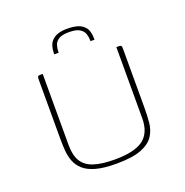

<svg xmlns="http://www.w3.org/2000/svg" viewBox="-113 -706 780 811"><g transform="rotate(-20 277.5 -300.5)"><path d="M467 -178Q467 -145 464 -112.5Q461 -80 444 -54Q427 -28 387.5 -12.5Q348 3 275 3Q219 3 183.5 -7Q148 -17 128.5 -35Q109 -53 100.5 -75.5Q92 -98 90 -124Q88 -150 88 -176V-440Q88 -448 88.5 -452.5Q89 -457 92 -458.5Q95 -460 100 -460H112V-140Q112 -94 128.5 -67Q145 -40 181 -28Q217 -16 275 -16Q364 -16 403.5 -45.5Q443 -75 443 -141V-460H454Q460 -460 463 -458.5Q466 -457 466.5 -452.5Q467 -448 467 -440ZM186 -521V-526Q187 -561 201 -577.5Q215 -594 235.5 -599.5Q256 -605 278 -604Q300 -604 320 -598.5Q340 -593 353.5 -576.5Q367 -560 367 -525V-521H349V-525Q349 -540 344 -554.5Q339 -569 323.5 -578.5Q308 -588 276 -588Q245 -588 230 -578.5Q215 -569 210.5 -554.5Q206 -540 206 -525V-521Z"/></g></svg>

Font: Genos Thin Thin
Style: Regular
Weight: 250
Version: Version 1.010